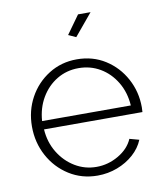

<svg xmlns="http://www.w3.org/2000/svg" viewBox="-83 -798 749 876"><g transform="rotate(-10 291.5 -360.0)"><path d="M299 10Q226 10 167.5 -27Q109 -64 75.5 -126Q42 -188 42 -262Q42 -335 75 -395.5Q108 -456 166 -492.5Q224 -529 296 -529Q370 -529 427.5 -492.5Q485 -456 518 -395Q551 -334 551 -262Q551 -250 550 -240H94Q98 -180 127 -132.5Q156 -85 201.5 -57.5Q247 -30 301 -30Q355 -30 403 -58Q451 -86 470 -130L514 -118Q499 -81 466.5 -52Q434 -23 390.5 -6.5Q347 10 299 10ZM92 -279H503Q499 -340 470.5 -387.5Q442 -435 397 -461.5Q352 -488 297 -488Q242 -488 197 -461Q152 -434 124 -386.5Q96 -339 92 -279ZM312 -629 277 -645 338 -730H396Z"/></g></svg>

Font: Raleway Light
Style: Regular
Weight: 300
Designer: Matt McInerney, Pablo Impallari, Rodrigo Fuenzalida
Foundry: Matt McInerney, Pablo Impallari, Rodrigo Fuenzalida
Version: Version 4.026